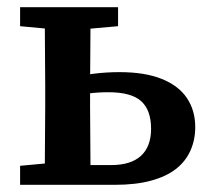

<svg xmlns="http://www.w3.org/2000/svg" viewBox="-20 -515 592 535"><path d="M194 0V-55H289Q345 -55 373 -81Q401 -107 401 -156Q401 -208 373.5 -233Q346 -258 282 -258Q253 -258 226.5 -254.5Q200 -251 180 -245V-298Q205 -305 240.5 -309.5Q276 -314 313 -314Q384 -314 431 -295Q478 -276 501 -241.5Q524 -207 524 -161Q524 -125 510.5 -95Q497 -65 470 -44Q443 -23 400.5 -11.5Q358 0 300 0ZM104 0Q105 -30 105 -67.5Q105 -105 105.5 -144Q106 -183 106 -218V-277Q106 -312 105.5 -351Q105 -390 105 -427.5Q105 -465 104 -495H233Q232 -465 232 -427Q232 -389 231.5 -350Q231 -311 231 -276V-218Q231 -183 231.5 -144Q232 -105 232 -67.5Q232 -30 233 0ZM36 -442V-495H309V-442L196 -432H144ZM36 0V-53L144 -63H162V0Z"/></svg>

Font: Source Serif 4 SemiBold
Style: Regular
Weight: 600
Designer: Frank Grießhammer
Foundry: Adobe Systems Incorporated
Version: Version 4.004;hotconv 1.0.116;makeotfexe 2.5.65601